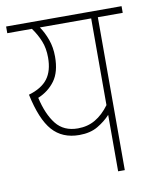

<svg xmlns="http://www.w3.org/2000/svg" viewBox="-74 -680 598 737"><g transform="rotate(-10 225.0 -311.0)"><path d="M450 -622V-596H353V0H327V-220Q307 -198 277.5 -180.5Q248 -163 205 -163Q139 -163 100.5 -206.5Q62 -250 41 -349Q92 -364 115 -394.5Q138 -425 138 -477Q138 -513 126.5 -541.5Q115 -570 96 -596H0V-622ZM74 -331Q89 -265 119 -227Q149 -189 204 -189Q242 -189 272 -206.5Q302 -224 327 -258V-596H127Q143 -573 154 -542.5Q165 -512 165 -476Q165 -416 140 -382Q115 -348 74 -331Z"/></g></svg>

Font: Noto Sans Devanagari UI Condensed Thin
Style: Regular
Weight: 100
Width: 3
Designer: Jelle Bosma - Monotype Design Team
Foundry: Monotype Imaging Inc.
Version: Version 2.004; ttfautohint (v1.8.4.7-5d5b)